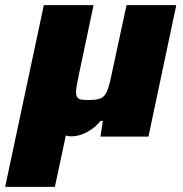

<svg xmlns="http://www.w3.org/2000/svg" viewBox="-59 -530 711 745"><path d="M-39 195 111 -510H304L248 -245Q244 -224 240 -204.5Q236 -185 236 -174Q236 -160 241 -152.5Q246 -145 257 -143.5Q268 -142 285 -142Q310 -142 324.5 -146Q339 -150 347.5 -161Q356 -172 362 -191.5Q368 -211 374 -241L432 -510H625L517 0H331L340 -61H331Q318 -44 299.5 -30.5Q281 -17 260 -9Q239 -1 217 -1Q196 -1 183 -12.5Q170 -24 169 -44L207 -54L154 195Z"/></svg>

Font: Saira SemiExpanded ExtraBold
Style: Italic
Weight: 800
Width: 6
Italic angle: -12°
Designer: Hector Gatti with collaboration of the Omnibus-Type team
Foundry: Omnibus-Type
Version: Version 1.101